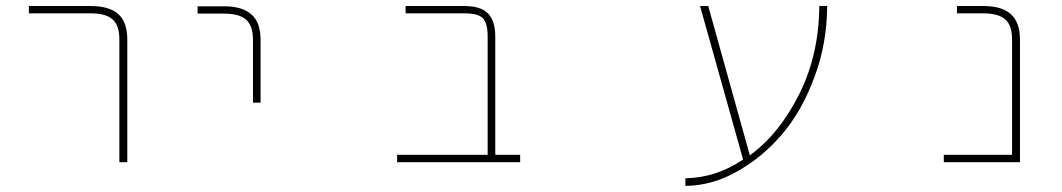

<svg xmlns="http://www.w3.org/2000/svg" viewBox="-20 -564 3540 640"><path d="M377.9 -23.4V-432.6Q377.9 -479.5 355.5 -499Q334 -519.5 282.2 -519.5H76.2V-543.9H282.2Q344.7 -543.9 375 -516.6Q404.3 -489.3 404.3 -432.6V-23.4Z M823.2 -221.7V-431.6Q823.2 -478.5 799.8 -499Q777.3 -518.6 726.6 -518.6H638.7V-543H726.6Q788.1 -543 818.4 -515.6Q848.6 -489.3 848.6 -431.6V-221.7Z M1303.7 -23.4V-47.9H1605.5V-442.4Q1605.5 -486.3 1589.8 -502.9Q1574.2 -519.5 1528.3 -519.5H1332V-543.9H1528.3Q1582 -543.9 1606.4 -519.5Q1630.9 -495.1 1630.9 -442.4V-47.9H1713.9V-23.4Z M2264.6 30.3Q2366.2 28.3 2454.1 -30.3L2457 -32.2L2313.5 -543.9H2340.8L2479.5 -45.9L2485.4 -50.8Q2579.1 -120.1 2645.5 -252.9Q2710 -383.8 2710.9 -543.9H2737.3Q2736.3 -416 2694.3 -305.7Q2652.3 -192.4 2585.4 -114.7Q2518.6 -37.1 2434.6 8.8Q2353.5 54.7 2264.6 55.7Z M3126 -23.4V-47.9H3353.5V-432.6Q3353.5 -479.5 3331.1 -499Q3308.6 -519.5 3257.8 -519.5H3169.9V-543.9H3257.8Q3320.3 -543.9 3349.6 -516.6Q3379.9 -489.3 3379.9 -432.6V-23.4Z"/></svg>

Font: Mgen+ 1mn thin
Style: Regular
Weight: 100
Designer: [Source Han Sans]
Ryoko NISHIZUKA  (kana & ideographs); Paul D. Hunt (Latin, Greek & Cyrillic); Wenlong ZHANG  (bopomofo
Version: Version 1.059.20150602